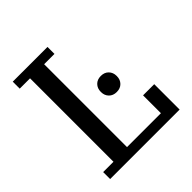

<svg xmlns="http://www.w3.org/2000/svg" viewBox="-187 -835 973 973"><g transform="rotate(-45 299.0 -349.0)"><path d="M52 -50H126V-648H52V-698H301V-648H227V-54H470V-182H550V0H52ZM388 -288Q362 -288 346.5 -304Q331 -320 331 -344V-347Q331 -371 346.5 -387Q362 -403 388 -403Q414 -403 429.5 -387Q445 -371 445 -347V-344Q445 -320 429.5 -304Q414 -288 388 -288Z"/></g></svg>

Font: IBM Plex Serif Text
Style: Regular
Weight: 450
Designer: Mike Abbink, Paul van der Laan, Pieter van Rosmalen
Foundry: Bold Monday
Version: Version 3.001